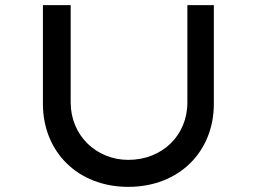

<svg xmlns="http://www.w3.org/2000/svg" viewBox="-20 -721 999 747"><path d="M479 6C677 6 812 -131 812 -317V-701H709V-322C709 -194 611 -99 479 -99C355 -99 255 -194 255 -322V-701H147V-317C147 -131 282 6 479 6Z"/></svg>

Font: Lexend Peta
Style: Regular
Weight: 400
Designer: Bonnie Shaver-Troup, Thomas Jockin
Foundry: Lexend
Version: Version 1.007